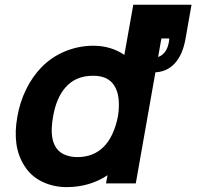

<svg xmlns="http://www.w3.org/2000/svg" viewBox="-20 -770 882 806"><path d="M682.5 -750 550 0H425L431.5 -34.5Q356 15.5 259.5 15.5Q203.5 15.5 155.5 -8Q109 -31 82.5 -74Q30 -154.5 53 -281Q63.5 -341 89.5 -394.5Q115.5 -448 155 -488.5Q198.5 -532.5 255 -555.2Q311.5 -578 372 -578Q445.5 -578 502 -539.5L539.5 -750ZM475 -281Q481.5 -321.5 477.8 -355.5Q474 -389.5 458.5 -412.5Q432.5 -452 371 -452Q296.5 -452 254 -402Q216 -358 203 -281Q188.5 -201.5 209.5 -160.5Q222 -134.5 247.5 -122.5Q273 -110.5 305 -110.5Q369 -110.5 411.5 -150Q435.5 -172.5 451.5 -207Q467.5 -241.5 475 -281ZM622.5 -466Q602 -466 592.5 -468L611 -527Q644 -525 663.5 -542.2Q683 -559.5 688.5 -591Q690.5 -601 690.5 -608.5H617.5L642.5 -750H784L759 -608.5Q747.5 -540.5 713 -503.2Q678.5 -466 622.5 -466Z"/></svg>

Font: Russisch Sans ExtraBold
Style: Italic
Weight: 800
Width: 4
Italic angle: -10°
Designer: Michael Sharanda (font) & Cristiano Sobral (main changes)
Foundry: Michael Sharanda
Version: Version 2.00;September 8, 2020;FontCreator 13.0.0.2681 64-bi